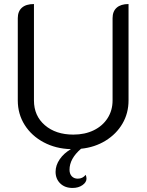

<svg xmlns="http://www.w3.org/2000/svg" viewBox="-20 -729 725 950"><path d="M616 -709V-232Q616 -169 586 -117.5Q556 -66 502.5 -33Q449 0 381 7Q324 56 324 111Q324 131 335 143Q346 155 365 155Q389 155 404 136Q408 146 408 155Q408 173 388 187Q368 201 339 201Q301 201 278 178.5Q255 156 255 121Q255 89 275.5 59Q296 29 331 9Q256 7 196 -25Q136 -57 102 -111Q68 -165 68 -232V-639Q68 -673 88.5 -691Q109 -709 148 -709V-232Q148 -156 202 -109.5Q256 -63 343 -63Q400 -63 444 -84.5Q488 -106 512.5 -144.5Q537 -183 537 -232V-639Q537 -673 557.5 -691Q578 -709 616 -709Z"/></svg>

Font: K2D Light
Style: Regular
Weight: 300
Designer: Katatrad Aksorn Co.,Ltd.
Foundry: Cadson Demak Co.,Ltd.
Version: Version 1.000; ttfautohint (v1.6)